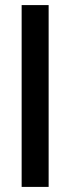

<svg xmlns="http://www.w3.org/2000/svg" viewBox="-20 -726 276 754"><path d="M171 -706V8H65V-706Z"/></svg>

Font: SUITE
Style: Bold
Weight: 700
Designer: Sun
Foundry: Sun
Version: Version 2.040